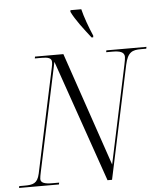

<svg xmlns="http://www.w3.org/2000/svg" viewBox="-79 -1005 891 1059"><g transform="rotate(-5 367.0 -476.0)"><path d="M454 -792H463L464 -801C443 -849 421 -910 411 -952H351L350 -943C372 -897 415 -842 454 -792ZM-17 0H204L206 -10H169C127 -10 104 -17 104 -39C104 -47 107 -61 110 -76L238 -676L473 0H498L631 -625C646 -695 672 -704 720 -704H749L751 -714H529L527 -704H562C604 -704 628 -696 628 -669C628 -660 625 -645 621 -625L506 -84L291 -714H134L132 -704H170C204 -704 225 -699 225 -676C225 -669 224 -658 221 -646L98 -69C86 -16 62 -10 14 -10H-15Z"/></g></svg>

Font: Noto Serif Display SemiCondensed Light
Style: Italic
Weight: 300
Width: 4
Italic angle: -12°
Designer: Monotype Design Team
Foundry: Monotype Imaging Inc.
Version: Version 2.009